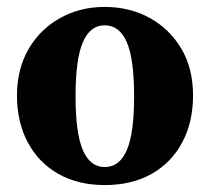

<svg xmlns="http://www.w3.org/2000/svg" viewBox="-20 -519 605 554"><path d="M282 15Q205 15 148 -17.5Q91 -50 60 -108.5Q29 -167 29 -243Q29 -320 62.5 -377.5Q96 -435 153.5 -467Q211 -499 282 -499Q354 -499 411.5 -467.5Q469 -436 503 -379Q537 -322 537 -243Q537 -166 505.5 -107.5Q474 -49 417 -17Q360 15 282 15ZM282 -37Q325 -37 346 -86Q367 -135 367 -241Q367 -348 346 -397Q325 -446 282 -446Q240 -446 219 -397Q198 -348 198 -241Q198 -135 219 -86Q240 -37 282 -37Z"/></svg>

Font: Source Serif 4
Style: Bold
Weight: 700
Designer: Frank Grießhammer
Foundry: Adobe
Version: Version 4.005;hotconv 1.1.0;makeotfexe 2.6.0